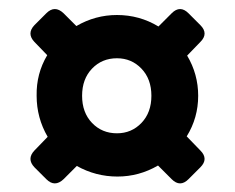

<svg xmlns="http://www.w3.org/2000/svg" viewBox="-20 -556 533 435"><path d="M246 -156Q197 -156 154 -180L124 -150Q104 -131 85 -150L58 -177Q40 -196 58 -215L88 -246Q63 -289 63 -339Q62 -389 87 -431L58 -461Q40 -480 58 -499L85 -526Q104 -545 124 -526L153 -497Q196 -522 245 -522Q296 -522 339 -496L369 -526Q388 -545 407 -526L434 -499Q453 -480 434 -461L404 -430Q429 -388 429 -339Q429 -289 403 -247L434 -215Q453 -196 434 -177L407 -150Q388 -131 369 -150L338 -181Q295 -156 246 -156ZM245 -254Q278 -254 300.5 -277.5Q323 -301 323 -339Q323 -377 300.5 -400.5Q278 -424 245 -424Q211 -424 188.5 -400.5Q166 -377 166 -339Q166 -301 188.5 -277.5Q211 -254 245 -254Z"/></svg>

Font: Pitagon Sans
Style: Bold
Weight: 700
Designer: Travis Tran
Foundry: Pitagon
Version: Version 1.001; ttfautohint (v1.8.4.7-5d5b);gftools[0.9.26]